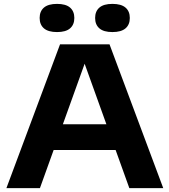

<svg xmlns="http://www.w3.org/2000/svg" viewBox="-20 -968 872 988"><path d="M645.5 0 575 -196H256L185.5 0H13L289 -740H543.5L820 0ZM303.5 -328.5H527.5L415.5 -640ZM184 -875.5Q184 -910 206.2 -929Q228.5 -948 273.5 -948Q318.5 -948 340.5 -929Q362.5 -910 362.5 -875.5Q362.5 -841 340.5 -822Q318.5 -803 273.5 -803Q228.5 -803 206.2 -822Q184 -841 184 -875.5ZM469.5 -875.5Q469.5 -910 491.5 -929Q513.5 -948 558.5 -948Q603.5 -948 625.8 -929Q648 -910 648 -875.5Q648 -841 625.8 -822Q603.5 -803 558.5 -803Q513.5 -803 491.5 -822Q469.5 -841 469.5 -875.5Z"/></svg>

Font: Encode Sans Expanded
Style: Bold
Weight: 700
Width: 7
Designer: Multiple Designers
Foundry: Impallari Type
Version: Version 2.000